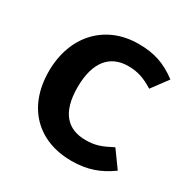

<svg xmlns="http://www.w3.org/2000/svg" viewBox="-133 -662 778 795"><g transform="rotate(30 256.0 -264.5)"><path d="M309 -544C150 -544 43 -429 43 -260C43 -89 149 15 309 15C385 15 441 -6 496 -46L439 -125C391 -100 364 -89 317 -89C230 -89 179 -142 179 -262C179 -383 231 -443 318 -443C363 -443 395 -432 439 -405L496 -482C437 -526 385 -544 309 -544Z"/></g></svg>

Font: Fira Sans Medium
Style: Regular
Weight: 500
Designer: Carrois Corporate & Edenspiekermann AG
Foundry: Carrois Corporate GbR & Edenspiekermann AG
Version: Version 4.203